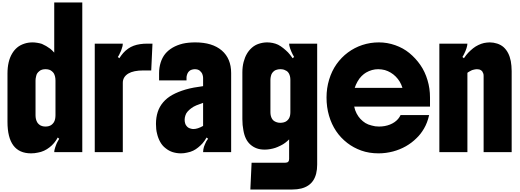

<svg xmlns="http://www.w3.org/2000/svg" viewBox="-20 -1220 4174 1540"><path d="M640 0H415Q415 -6 416.5 -15.5Q418 -25 423 -39Q428 -52 431 -61Q434 -70 443 -86Q446 -91 449 -96.5Q452 -102 455 -107L443 -117Q432 -95 414 -73.5Q396 -52 377 -38Q357 -22 333 -11Q309 0 284 4Q271 7 257 8.5Q243 10 229 10Q40 10 40 -243V-630Q40 -728 77 -790Q94 -819 118 -839Q142 -859 176 -870Q206 -880 242 -880Q258 -880 279.5 -876.5Q301 -873 316 -868Q338 -858 350.5 -850.5Q363 -843 383 -829Q399 -816 415 -798V-1200H640ZM425 -296V-574Q425 -607 412 -631Q408 -638 397.5 -647.5Q387 -657 374 -661Q361 -665 345 -665Q331 -665 318 -661.5Q305 -658 295 -649Q285 -641 278.5 -631.5Q272 -622 269 -605Q265 -589 265 -574V-296Q265 -263 278 -240Q282 -232 292.5 -222.5Q303 -213 317 -209Q329 -205 345 -205Q359 -205 372 -208.5Q385 -212 396 -221Q405 -229 411.5 -238.5Q418 -248 422 -265Q425 -281 425 -296Z M740 -870H965Q965 -859 963 -850.5Q961 -842 956 -828Q951 -813 950 -810Q949 -807 946.5 -803.5Q944 -800 937 -783Q932 -772 925 -763L937 -753Q953 -777 968.5 -795Q984 -813 1008 -830Q1048 -858 1104 -866Q1130 -870 1164 -870H1203L1193 -655H1130Q1051 -655 1009 -630Q965 -603 965 -556V0H740Z M1231 -226Q1231 -278 1245 -321.5Q1259 -365 1289 -400Q1319 -435 1363.5 -459.5Q1408 -484 1469 -502Q1500 -511 1535 -517.5Q1570 -524 1609 -529V-595Q1609 -605 1605.5 -617.5Q1602 -630 1597 -637Q1591 -645 1584 -651.5Q1577 -658 1565 -662Q1553 -665 1543 -665Q1534 -665 1521.5 -662Q1509 -659 1502 -653Q1486 -641 1480 -620Q1476 -608 1476 -598V-575H1256V-634Q1256 -678 1268.5 -718Q1281 -758 1305 -788Q1354 -847 1446 -870Q1468 -875 1493.5 -877.5Q1519 -880 1546 -880Q1683 -880 1759 -815Q1834 -750 1834 -634V0H1609Q1609 -9 1611 -21.5Q1613 -34 1616 -43Q1620 -54 1624.5 -64.5Q1629 -75 1635 -87Q1640 -96 1649 -107L1637 -117Q1621 -89 1604.5 -70.5Q1588 -52 1569 -37Q1551 -22 1529.5 -11.5Q1508 -1 1481 4Q1469 7 1456.5 8.5Q1444 10 1431 10Q1398 10 1366.5 0.5Q1335 -9 1307 -32Q1282 -51 1265 -81.5Q1248 -112 1240 -147Q1235 -165 1233 -185Q1231 -205 1231 -226ZM1461 -260Q1461 -245 1464.5 -232.5Q1468 -220 1473 -214Q1486 -194 1508 -189Q1520 -185 1531 -185Q1565 -185 1609 -210V-395Q1579 -385 1555 -375Q1531 -365 1513 -351Q1497 -339 1484.5 -325Q1472 -311 1467 -294Q1461 -276 1461 -260Z M1988 300 1998 85H2269Q2299 85 2299 55V-102Q2285 -88 2268 -75Q2251 -62 2230 -52Q2206 -40 2188 -34Q2170 -28 2147 -24Q2125 -20 2103 -20Q2067 -20 2039.5 -30Q2012 -40 1990 -59Q1945 -97 1932 -176Q1928 -196 1926 -218Q1924 -240 1924 -265V-639Q1924 -685 1934 -723Q1944 -761 1960 -788Q1976 -816 2000.5 -837.5Q2025 -859 2056 -869Q2071 -874 2088 -877Q2105 -880 2123 -880Q2144 -880 2167 -875.5Q2190 -871 2211 -861Q2232 -850 2252.5 -833.5Q2273 -817 2290 -800Q2308 -781 2327 -753L2339 -763Q2334 -772 2327 -784.5Q2320 -797 2316 -808Q2312 -817 2307.5 -830Q2303 -843 2301 -853Q2299 -863 2299 -870H2524V100Q2524 180 2492 228Q2460 276 2396 292Q2364 300 2324 300ZM2309 -320V-580Q2309 -611 2296 -633Q2289 -645 2278 -651.5Q2267 -658 2258 -661Q2245 -665 2229 -665Q2216 -665 2202 -661.5Q2188 -658 2179 -651Q2169 -643 2162.5 -633.5Q2156 -624 2153 -610Q2149 -594 2149 -580V-320Q2149 -289 2162 -267Q2169 -255 2180 -248.5Q2191 -242 2201 -239Q2213 -235 2229 -235Q2242 -235 2256 -238.5Q2270 -242 2280 -250Q2289 -257 2295.5 -266.5Q2302 -276 2306 -291Q2309 -306 2309 -320Z M3429 -438V-365H2821Q2827 -335 2840.5 -309.5Q2854 -284 2871 -266Q2890 -246 2911 -233Q2932 -220 2962 -213Q2975 -209 2989.5 -207Q3004 -205 3020 -205Q3068 -205 3108 -221Q3148 -237 3173 -266Q3179 -273 3184 -281Q3189 -289 3193 -297H3422Q3408 -235 3381 -189Q3354 -143 3321 -112Q3283 -74 3235.5 -47Q3188 -20 3132 -5Q3105 2 3076 6Q3047 10 3017 10Q2940 10 2877.5 -12.5Q2815 -35 2766 -73Q2659 -155 2619 -292Q2599 -360 2599 -438Q2599 -513 2620 -582Q2641 -651 2679 -705Q2718 -760 2770.5 -799Q2823 -838 2886 -859Q2950 -880 3019 -880Q3086 -880 3150 -857.5Q3214 -835 3263 -795Q3314 -753 3351.5 -699Q3389 -645 3409 -577Q3429 -511 3429 -438ZM2825 -515H3208Q3192 -568 3154 -606Q3117 -643 3067 -658Q3054 -661 3041 -663Q3028 -665 3014 -665Q2963 -665 2916 -638Q2899 -628 2880.5 -610Q2862 -592 2847 -565Q2833 -540 2825 -515Z M3504 -870H3729Q3729 -866 3727 -853.5Q3725 -841 3722 -834Q3718 -823 3714 -812Q3710 -801 3702 -786Q3699 -780 3696 -774.5Q3693 -769 3689 -763L3701 -753Q3720 -781 3737 -798.5Q3754 -816 3775 -833Q3794 -848 3817 -859Q3840 -870 3862 -875Q3873 -877 3884.5 -878.5Q3896 -880 3908 -880Q3938 -880 3967.5 -870.5Q3997 -861 4019 -842Q4063 -802 4077 -730Q4080 -712 4082 -692Q4084 -672 4084 -650V0H3859V-610Q3859 -622 3857 -628.5Q3855 -635 3849 -646Q3845 -652 3837 -657Q3829 -662 3823 -663Q3813 -665 3805 -665Q3797 -665 3790 -663.5Q3783 -662 3775 -660Q3766 -658 3760 -654.5Q3754 -651 3744 -646Q3740 -644 3736.5 -641.5Q3733 -639 3729 -636V0H3504Z"/></svg>

Font: Boldonse
Style: Regular
Weight: 400
Designer: Universitype Foundry
Foundry: Universitype Foundry
Version: Version 1.000; ttfautohint (v1.8.4.7-5d5b)